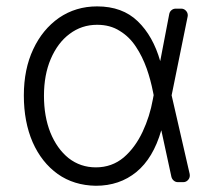

<svg xmlns="http://www.w3.org/2000/svg" viewBox="-20 -573 677 604"><path d="M161.6 -25.6Q110.8 -62.1 82.7 -125.7Q55 -189.6 55 -272.7Q55 -355.5 84.5 -418Q113.6 -480.5 165.8 -517Q218.4 -552.9 285.5 -552.9Q365.1 -552.9 413.4 -506Q461.6 -459.5 484 -380.7L512.4 -528.8Q513.8 -536.2 519.5 -541Q525.2 -545.8 532.7 -545.8H550.1Q558.6 -545.8 564.6 -539.6Q570.7 -533.4 570.7 -524.9Q570.7 -522.4 570.3 -521L519.9 -273.1L576.7 -25.6Q577.1 -24.1 577.1 -21Q577.1 -12.4 571 -6.2Q565 0 556.5 0H539.4Q532.3 0 526.6 -4.8Q521 -9.6 519.2 -16.7L487.6 -162.6H487.2Q462 -75.3 409.1 -32Q356.2 11.4 281.6 11.4Q212.4 10.3 161.6 -25.6ZM138.5 -155.9Q159.4 -104.8 195.7 -75.6Q233 -46.5 281.6 -46.5Q332 -46.5 369.3 -77.8Q405.2 -108.7 428.6 -158.4Q451.3 -206.7 460.9 -260.7L463.4 -273.8L461.3 -284.1Q453.8 -322.4 441.4 -357.6Q427.6 -396 407.7 -425.8Q387.1 -457.4 356.5 -475.9Q326.7 -495 285.5 -495Q236.9 -495 198.9 -466.3Q161.6 -438.6 139.6 -387.4Q118.3 -337.4 118.3 -271.7Q118.3 -206.7 138.5 -155.9Z"/></svg>

Font: DeltaSans Light
Style: Regular
Weight: 300
Designer: Rasmus Andersson
Foundry: rsms
Version: Version 3.012